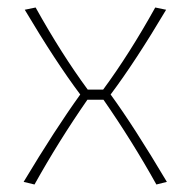

<svg xmlns="http://www.w3.org/2000/svg" viewBox="-20 -487 508 512"><path d="M43 -2Q127 -142 194 -235Q128 -323 46 -461L75 -467Q144 -343 214 -248H255Q325 -343 394 -467L423 -461Q341 -323 275 -235Q337 -150 425 -2L397 5Q333 -110 256 -221H213Q136 -110 72 5Z"/></svg>

Font: Athiti ExtraLight
Style: Regular
Weight: 275
Designer: CadsonDemak Team
Foundry: CadsonDemak
Version: Version 1.033